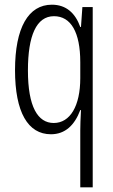

<svg xmlns="http://www.w3.org/2000/svg" viewBox="-20 -562 482 818"><path d="M322 -6V236H375V-532H331L325 -447H322C301 -506 262 -542 201 -542C101 -542 44 -444 44 -263C44 -84 99 10 197 10C258 10 298 -29 322 -93H325C323 -58 322 -25 322 -6ZM209 -38C141 -38 99 -107 99 -262C99 -410 135 -493 210 -493C282 -493 322 -425 322 -297V-229C322 -111 279 -38 209 -38Z"/></svg>

Font: Noto Sans Devanagari ExtraCondensed Light
Style: Regular
Weight: 300
Width: 2
Designer: Jelle Bosma - Monotype Design Team
Foundry: Monotype Imaging Inc.
Version: Version 2.004